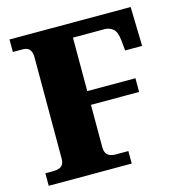

<svg xmlns="http://www.w3.org/2000/svg" viewBox="-106 -810 856 905"><g transform="rotate(-15 322.0 -357.0)"><path d="M21 0V-61H56Q77 -61 89.5 -66Q102 -71 107.5 -81.5Q113 -92 113 -109V-603Q113 -621 107.5 -632Q102 -643 92.5 -648Q83 -653 71 -653H21V-714H612L617 -523H534L529 -575Q524 -619 505.5 -632Q487 -645 468 -645H312V-384H547V-317H312V-110Q312 -95 317 -84Q322 -73 334 -67Q346 -61 366 -61H426V0Z"/></g></svg>

Font: Noto Serif Armenian Black
Style: Regular
Weight: 900
Version: Version 2.007